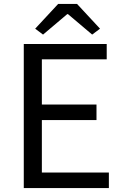

<svg xmlns="http://www.w3.org/2000/svg" viewBox="-20 -957 629 977"><path d="M101 0H534V-79H193V-346H471V-425H193V-655H523V-733H101ZM199 -781 322 -885H326L449 -781L489 -811L372 -937H276L159 -811Z"/></svg>

Font: Noto Sans CJK SC
Style: Regular
Weight: 400
Designer: Ryoko NISHIZUKA 西塚涼子 (kana, bopomofo & ideographs); Paul D. Hunt (Latin, Greek & Cyrillic); Sandoll Communications 산돌커뮤니
Foundry: Adobe
Version: Version 2.004;hotconv 1.0.118;makeotfexe 2.5.65603